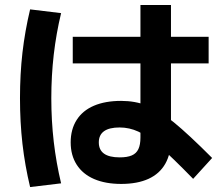

<svg xmlns="http://www.w3.org/2000/svg" viewBox="-20 -752 904 778"><path d="M266.4 -175Q266.4 -227.8 290.6 -265.9Q314.8 -304 360.6 -323.6Q406.5 -343.2 470.9 -343.2Q528 -343.2 576.4 -324.1Q624.8 -305 684.5 -256.3Q744.1 -207.7 839.6 -111.9L762.6 -27.3Q677.3 -114.8 627.2 -158.4Q577 -201.9 540.6 -218.7Q504.2 -235.5 464.8 -235.5Q422.8 -235.5 401.6 -220.4Q380.4 -205.2 380.4 -175Q380.4 -144.6 401.5 -129.5Q422.7 -114.3 465.2 -114.3Q495.5 -114.3 513.9 -122.2Q532.3 -130 540.7 -147.8Q549.1 -165.5 549.1 -194.5V-731.8H672.8V-187.9Q672.8 -129.1 649.8 -88.5Q626.8 -47.9 581.7 -27.3Q536.6 -6.7 470.9 -6.7Q407.5 -6.7 361.4 -26.5Q315.3 -46.4 290.9 -84.5Q266.4 -122.6 266.4 -175ZM274.8 -602.9H825.4V-495.2H274.8ZM61 -353.9Q61 -451.7 71 -538.9Q81.1 -626.1 102 -714L227.6 -698.8Q207.8 -616.6 197.8 -530.7Q187.9 -444.8 187.9 -354.1Q187.9 -263.4 197.8 -177.7Q207.8 -92 227.6 -9.1L102 6Q81.1 -81.1 71 -169Q61 -256.8 61 -353.9Z"/></svg>

Font: Pretendard GOV Variable
Style: Regular
Weight: 400
Designer: Base glyphs from Inter by Rasmus Andersson; Hangul glyphs from Noto Sans CJK(Source Han Sans) by Jang Soo-young and Kang
Foundry: Kil Hyung-jin
Version: Version 1.307;Glyphs 3.2 (3192)